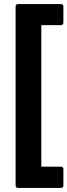

<svg xmlns="http://www.w3.org/2000/svg" viewBox="-20 -751 333 948"><path d="M70 177Q57 177 57 164V-718Q57 -731 70 -731H280Q293 -731 293 -718V-640Q293 -627 280 -627H184V72H280Q293 72 293 85V164Q293 177 280 177Z"/></svg>

Font: Sofia Sans ExtraBold
Style: Regular
Weight: 800
Designer: Botio Nikoltchev, Ani Petrova
Foundry: lettersoup
Version: Version 4.101; ttfautohint (v1.8.4.7-5d5b)